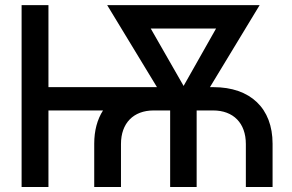

<svg xmlns="http://www.w3.org/2000/svg" viewBox="-20 -748 1168 768"><path d="M356.9 -173.3V0H463.9V-171.9C463.9 -255.4 513.7 -306.2 594.7 -306.2H660.6V0H766.6V-306.2H832.5C913.6 -306.2 963.4 -255.4 963.4 -171.9V0H1070.3V-173.3C1070.3 -314.5 981.9 -399.4 833.5 -399.4H819.8L1018.6 -727.5H408.7L607.9 -399.4H593.8C589.8 -399.4 585.9 -399.4 582 -399.4H173.8V-727.5H66.4V0H173.8V-306.2H392.1C369.1 -270.5 356.9 -225.6 356.9 -173.3ZM844.2 -633.8 714.4 -404.3 583 -633.8Z"/></svg>

Font: Inteeer Medium
Style: Regular
Weight: 500
Designer: Rasmus Andersson
Foundry: rsms
Version: Version 4.001;Glyphs 3.4 (3402)